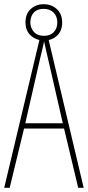

<svg xmlns="http://www.w3.org/2000/svg" viewBox="-20 -891 417 911"><path d="M351 0 284 -281H94L26 0H0L170 -714H208L377 0ZM208 -612Q202 -637 198 -655Q194 -673 189 -695Q185 -673 180.5 -655.5Q176 -638 170 -612L100 -306H278ZM189 -699Q153 -699 127 -721.5Q101 -744 101 -785Q101 -826 126 -848.5Q151 -871 187 -871Q225 -871 250 -847.5Q275 -824 275 -784Q275 -745 251 -722Q227 -699 189 -699ZM189 -721Q218 -721 235 -738.5Q252 -756 252 -784Q252 -813 234.5 -831Q217 -849 187 -849Q156 -849 140 -831Q124 -813 124 -785Q124 -759 140.5 -740Q157 -721 189 -721Z"/></svg>

Font: Noto Sans ExtraCondensed Thin
Style: Regular
Weight: 100
Width: 2
Designer: Monotype Design Team
Foundry: Monotype Imaging Inc.
Version: Version 2.013; ttfautohint (v1.8.4.7-5d5b)